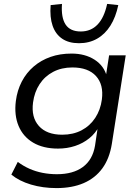

<svg xmlns="http://www.w3.org/2000/svg" viewBox="-20 -773 717 982"><path d="M269 189Q199 189 138.5 171Q78 153 38 120L71 55Q99 76 130.5 90Q162 104 197.5 111Q233 118 271 118Q354 118 404 81Q454 44 466 -28L481 -129H488Q469 -92 437 -66Q405 -40 364 -26.5Q323 -13 277 -13Q201 -13 149.5 -43.5Q98 -74 75 -129Q52 -184 61 -256Q68 -311 91.5 -356Q115 -401 152.5 -433Q190 -465 238.5 -482Q287 -499 346 -499Q415 -499 464 -467.5Q513 -436 527 -380L521 -381L538 -490H623L552 -37Q540 38 503.5 88Q467 138 408 163.5Q349 189 269 189ZM298 -84Q354 -84 397 -106.5Q440 -129 467 -170Q494 -211 501 -264Q511 -340 471 -384Q431 -428 350 -428Q295 -428 252 -405.5Q209 -383 182.5 -342.5Q156 -302 149 -249Q139 -173 179 -128.5Q219 -84 298 -84ZM384 -552Q332 -552 298 -575Q264 -598 249 -641.5Q234 -685 239 -747L297 -753Q292 -683 315.5 -647.5Q339 -612 393 -612Q445 -612 479 -647.5Q513 -683 528 -753L585 -747Q572 -685 544.5 -641.5Q517 -598 476.5 -575Q436 -552 384 -552Z"/></svg>

Font: Nunito Sans 10pt SemiExpanded
Style: Italic
Weight: 400
Width: 6
Italic angle: -9°
Designer: Vernon Adams
Foundry: Vernon Adams
Version: Version 3.101;gftools[0.9.27]